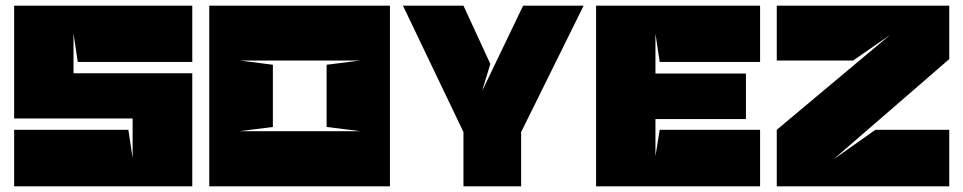

<svg xmlns="http://www.w3.org/2000/svg" viewBox="-20 -659 3406 679"><path d="M30 -639H660V-440H255L240 -540V-400H660V0H30V-200H434L449 -100V-240H30V-639Z M828 -445 945 -430V-210L826 -195H1255L1135 -210V-430L1255 -445ZM1359 0H720V-639H1359Z M1823 -192V0H1619V-192L1405 -639H1619L1714 -433L1685 -337L1830 -639H2044L1823 -192Z M2313 -200H2668V0H2088V-639H2668V-440H2313L2298 -540V-399H2618V-238H2298V-107Z M3127 -535 2997 -445H2727V-639H3337V-450L2927 -95L3076 -200H3337V0H2727V-200L3127 -535Z"/></svg>

Font: Banana Brick
Style: Regular
Weight: 400
Designer: artmaker
Foundry: artmaker
Version: Version 4.000 2011 initial release